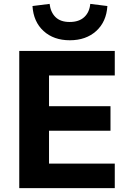

<svg xmlns="http://www.w3.org/2000/svg" viewBox="-20 -967 671 987"><path d="M79 0V-705H570V-579H232V-421H548V-295H232V-126H570V0ZM339 -760Q256 -760 204 -807.5Q152 -855 147 -936L235 -947Q240 -904 265.5 -879Q291 -854 338 -854Q386 -854 413 -879Q440 -904 444 -947L532 -936Q527 -855 474.5 -807.5Q422 -760 339 -760Z"/></svg>

Font: Nunito Sans 10pt ExtraBold
Style: Regular
Weight: 800
Designer: Vernon Adams
Foundry: Vernon Adams
Version: Version 3.101;gftools[0.9.27]